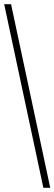

<svg xmlns="http://www.w3.org/2000/svg" viewBox="-20 -780 261 921"><path d="M188 121 0 -760H33L221 121Z"/></svg>

Font: Noto Serif ExtraCondensed ExtraLight
Style: Regular
Weight: 200
Width: 2
Designer: Monotype Design Team
Foundry: Monotype Imaging Inc.
Version: Version 2.015